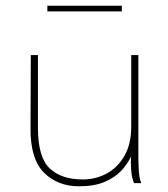

<svg xmlns="http://www.w3.org/2000/svg" viewBox="-20 -642 590 673"><path d="M257 11Q182 11 134 -37Q86 -85 87 -193L88 -449H113V-193Q113 -91 154 -52Q195 -13 270 -13Q315 -13 353.5 -33.5Q392 -54 416 -95.5Q440 -137 440 -198V-449H465V-91Q465 -72 466.5 -45Q468 -18 475 0H450Q442 -17 440 -44.5Q438 -72 439 -93Q427 -67 405 -43.5Q383 -20 347 -4.5Q311 11 257 11ZM146 -602V-622H407V-602Z"/></svg>

Font: Inconsolata SemiExpanded ExtraLight
Style: Regular
Weight: 200
Width: 6
Monospace: yes
Designer: Raph Levien, Cyreal, Brenton Simpson
Foundry: Raph Levien, Cyreal, Google
Version: Version 3.001; ttfautohint (v1.8.2.53-6de2)